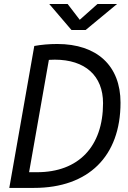

<svg xmlns="http://www.w3.org/2000/svg" viewBox="-20 -918 626 938"><path d="M25.4 0H146C412.1 0 568.8 -154.3 568.8 -416.5C568.8 -596.7 454.1 -703.1 259.8 -703.1C220.2 -703.1 181.6 -699.7 147.5 -693.4ZM122.1 -76.7 218.8 -625.5C228 -626 237.8 -626.5 247.6 -626.5C396 -626.5 483.4 -547.9 483.4 -414.1C483.4 -201.7 363.3 -76.7 161.1 -76.7ZM329.1 -771.5H398.4L551.8 -898.4H456.1L369.6 -821.3L310.5 -898.4H220.7Z"/></svg>

Font: Cascadia Mono SemiLight
Style: Italic
Weight: 350
Italic angle: -10°
Monospace: yes
Designer: Aaron Bell
Foundry: Saja Typeworks
Version: Version 2404.023